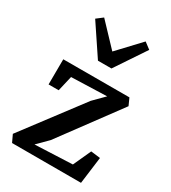

<svg xmlns="http://www.w3.org/2000/svg" viewBox="-208 -973 958 1078"><g transform="rotate(30 270.5 -434.5)"><path d="M378.5 -494 148.5 -486.5 125.5 -387.5H60L61 -551L489.5 -551.5L510 -506L227 -123L160 -56L403 -66.5L455.5 -181.5L516.5 -174L494 0H47L25 -47L311 -426ZM233.5 -641.5 102 -838 142.5 -869 277.5 -726.5 411.5 -869 452.5 -838 321 -641.5Z"/></g></svg>

Font: Merriweather 28pt SemiBold
Style: Regular
Weight: 600
Version: Version 2.100